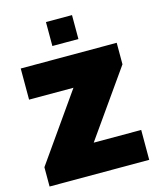

<svg xmlns="http://www.w3.org/2000/svg" viewBox="-124 -933 832 1018"><g transform="rotate(-15 292.0 -423.5)"><path d="M227.1 -715.8V-847.2H370.1V-715.8ZM20 0V-106L277.8 -473.1H34.2V-644H561V-525.9L306.2 -164.1H566.9V0Z"/></g></svg>

Font: Kanit ExtraBold
Style: Regular
Weight: 800
Designer: Katatrad Team
Foundry: CadsonDemak
Version: Version 1.000;PS 001.000;hotconv 1.0.88;makeotf.lib2.5.64775